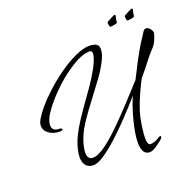

<svg xmlns="http://www.w3.org/2000/svg" viewBox="-143 -906 1170 1145"><g transform="rotate(-20 442.0 -334.0)"><path d="M618 87Q569 87 569 9Q569 -21 576 -59.5Q583 -98 593.5 -137.5Q604 -177 616 -211Q628 -245 638 -266Q619 -243 592 -213.5Q565 -184 530 -147Q483 -98 434.5 -54Q386 -10 344.5 17.5Q303 45 277 45Q245 45 229 25.5Q213 6 213 -28Q213 -49 221 -81Q231 -120 249.5 -157.5Q268 -195 296.5 -238.5Q325 -282 365 -338Q416 -408 438 -444Q439 -446 448.5 -461Q458 -476 470 -498.5Q482 -521 491 -544Q500 -567 500 -584Q500 -601 485 -601Q434 -601 364 -555Q316 -525 270 -484Q224 -443 187.5 -400.5Q151 -358 130 -322Q113 -290 113 -267Q113 -229 156 -229Q174 -229 174 -219Q174 -215 170 -214Q164 -212 157 -212Q116 -212 88 -232Q60 -252 60 -283Q60 -300 71 -320Q88 -349 116 -383Q144 -417 184 -454Q237 -504 294 -544.5Q351 -585 403.5 -609Q456 -633 493 -633Q523 -633 538 -623.5Q553 -614 553 -591Q553 -566 540 -536.5Q527 -507 503 -468Q493 -452 471.5 -423Q450 -394 418 -351Q353 -267 315 -208.5Q277 -150 262 -93Q254 -63 254 -42Q254 2 288 2Q323 2 376.5 -38.5Q430 -79 498 -148Q566 -217 642 -301Q659 -320 669.5 -331.5Q680 -343 684 -347L708 -394Q732 -442 751 -476.5Q770 -511 788.5 -541Q807 -571 829 -604Q837 -615 847 -615Q862 -615 874.5 -598Q887 -581 883 -569Q878 -550 868 -527Q858 -504 835 -481L834 -480Q817 -463 790 -427.5Q763 -392 722 -343Q700 -301 680 -256Q660 -211 647 -170.5Q634 -130 630 -100Q629 -96 627.5 -86Q626 -76 624 -60Q622 -44 620.5 -29.5Q619 -15 619 -1Q619 43 638 43Q652 43 668 37Q684 31 694 23Q702 18 706 18Q711 16 711 20Q712 21 712 23Q712 30 703 38Q683 55 659 71Q635 87 618 87ZM762 -696Q758 -696 755.5 -707.5Q753 -719 753 -721Q753 -727 757 -730Q775 -740 787 -746Q799 -752 804 -754Q806 -755 808 -755Q813 -755 813 -749Q813 -747 812.5 -744.5Q812 -742 811 -739Q806 -719 806 -708Q806 -705 799 -702Q791 -700 780 -698Q769 -696 762 -696ZM653 -696Q649 -696 646.5 -707.5Q644 -719 644 -721Q644 -727 648 -730Q666 -740 678 -746Q690 -752 695 -754Q697 -755 699 -755Q704 -755 704 -749Q704 -747 703.5 -744.5Q703 -742 702 -739Q697 -719 697 -708Q697 -705 690 -702Q682 -700 671 -698Q660 -696 653 -696Z"/></g></svg>

Font: Allison
Style: Regular
Weight: 400
Designer: Robert E. Leuschke
Foundry: Robert E. Leuschke
Version: Version 1.010; ttfautohint (v1.8.3)